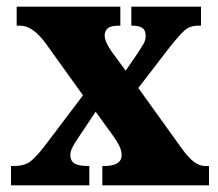

<svg xmlns="http://www.w3.org/2000/svg" viewBox="-20 -556 655 576"><path d="M13 0V-58H21Q53 -58 71 -71.5Q89 -85 117 -122L229 -270L117 -426Q78 -479 41 -479H30V-536H341V-479H338Q311 -479 302.5 -470.5Q294 -462 294 -450Q294 -432 313 -404L357 -344L392 -395Q402 -410 409.5 -422.5Q417 -435 417 -448Q417 -466 406.5 -472.5Q396 -479 378 -479H374V-536H583V-479H575Q550 -479 534 -465Q518 -451 488 -413L395 -292L525 -111Q546 -82 562.5 -70Q579 -58 596 -58H607V0H287V-58H292Q345 -58 345 -91Q345 -102 339 -116Q333 -130 311 -160L267 -221L211 -137Q203 -125 197 -113.5Q191 -102 191 -91Q191 -74 203 -66Q215 -58 245 -58H248V0Z"/></svg>

Font: Noto Serif Tamil Condensed Black
Style: Italic
Weight: 900
Width: 3
Italic angle: -12°
Designer: Indian Type Foundry, Tom Grace, and the Monotype Design Team
Foundry: Monotype Imaging Inc.
Version: Version 2.003; ttfautohint (v1.8.4.7-5d5b)